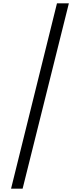

<svg xmlns="http://www.w3.org/2000/svg" viewBox="-20 -960 481 1146"><path d="M391 -940 115 166H46L320 -940Z"/></svg>

Font: Poppins-tnum Light
Style: Regular
Weight: 300
Designer: Ninad Kale (Devanagari), Jonny Pinhorn (Latin)
Foundry: Indian Type Foundry
Version: Version 4.004